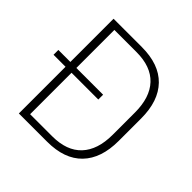

<svg xmlns="http://www.w3.org/2000/svg" viewBox="-170 -777 916 916"><g transform="rotate(45 288.0 -319.5)"><path d="M308 -315H6V-347.5H308ZM277.5 0H112.5V-35.5H276.5Q374.5 -35.5 425 -89.5Q475.5 -143.5 475.5 -244.5V-395Q475.5 -496.5 425 -550.2Q374.5 -604 276.5 -604H111.5V-639H277.5Q394.5 -639 455.5 -576Q516.5 -513 516.5 -395.5V-244Q516.5 -126.5 455.5 -63.2Q394.5 0 277.5 0ZM127.5 0H87V-639H127.5Z"/></g></svg>

Font: Anek Malayalam ExtraLight
Style: Regular
Weight: 250
Version: Version 1.003